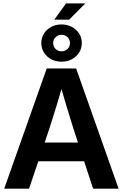

<svg xmlns="http://www.w3.org/2000/svg" viewBox="-20 -1142 743 1162"><path d="M5.4 0 262.7 -727.5H440.9L697.8 0H543.5L422.9 -368.2Q402.3 -433.6 380.9 -504.6Q359.4 -575.7 333 -668.9H371.6Q344.7 -575.7 323 -504.6Q301.3 -433.6 280.3 -368.2L155.8 0ZM163.6 -166V-279.3H540V-166ZM308.6 -1022.9 379.9 -1121.6H496.6L398.4 -1022.9ZM352.5 -768.6Q317.9 -768.6 290 -783.4Q262.2 -798.3 246.1 -824Q230 -849.6 230 -881.3Q230 -913.6 246.1 -939Q262.2 -964.4 289.8 -979.2Q317.4 -994.1 352.5 -994.1Q387.2 -994.1 415 -979.2Q442.9 -964.4 459 -939Q475.1 -913.6 475.1 -881.3Q475.1 -849.6 459 -824.2Q442.9 -798.8 415.3 -783.7Q387.7 -768.6 352.5 -768.6ZM352.5 -831.5Q374 -831.5 388.7 -845.9Q403.3 -860.4 403.3 -881.3Q403.3 -902.8 388.9 -917Q374.5 -931.2 352.5 -931.2Q331.1 -931.2 316.4 -917Q301.8 -902.8 301.8 -881.3Q301.8 -860.4 316.4 -845.9Q331.1 -831.5 352.5 -831.5Z"/></svg>

Font: Inter Cardless Display
Style: Bold
Weight: 700
Designer: Rasmus Andersson
Foundry: rsms
Version: Version 4.001;git-9221beed3